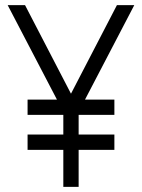

<svg xmlns="http://www.w3.org/2000/svg" viewBox="-20 -732 555 752"><path d="M88 -282H228V-205H88V-145H228V0H288V-145H428V-205H288V-282H428V-342H313L506 -712H438L258 -365L78 -712H10L203 -342H88Z"/></svg>

Font: Unageo
Style: Light
Weight: 300
Designer: Richard Sepsi
Foundry: Richard Sepsi
Version: Version 2.000